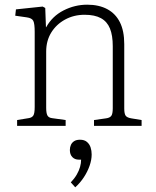

<svg xmlns="http://www.w3.org/2000/svg" viewBox="-20 -537 664 819"><path d="M53 0V-25L102 -33Q116 -35 122 -44Q128 -53 128 -81V-401Q128 -436 122 -448Q116 -460 94 -463L45 -470L48 -497L162 -509L173 -503L176 -421H177Q203 -468 251 -492.5Q299 -517 352 -517Q402 -517 437.5 -498Q473 -479 491.5 -442Q510 -405 510 -349V-74Q510 -52 516 -43.5Q522 -35 541 -32L584 -25V0H381V-25L431 -32Q448 -34 454.5 -42.5Q461 -51 461 -75V-340Q461 -386 449 -415.5Q437 -445 410.5 -459.5Q384 -474 341 -474Q295 -474 257.5 -453.5Q220 -433 198.5 -398Q177 -363 177 -317V-77Q177 -55 182 -45Q187 -35 202 -33L260 -25V0ZM301 262 282 241Q298 224 307.5 207.5Q317 191 321.5 175Q326 159 326 144H316Q299 144 288.5 133Q278 122 278 103Q278 91 282.5 81Q287 71 296.5 65Q306 59 321 59Q340 59 351 68.5Q362 78 366.5 92Q371 106 371 122Q371 145 362 170.5Q353 196 337.5 219.5Q322 243 301 262Z"/></svg>

Font: Literata ExtraLight
Style: Regular
Weight: 250
Designer: Latin by Veronika Burian and Jose Scaglione. Greek by Irene Vlachou. Cyrillic by Vera Evstafieva.
Foundry: TypeTogether
Version: Version 3.103;gftools[0.9.29]